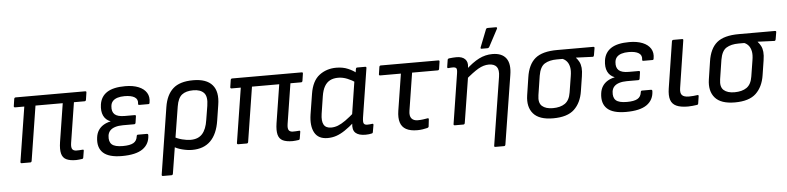

<svg xmlns="http://www.w3.org/2000/svg" viewBox="-49 -964 5812 1418"><g transform="rotate(-5 2857.0 -255.0)"><path d="M481 12Q435 12 408.5 -1Q382 -14 374 -45.5Q366 -77 374 -130L419 -415H217L153 -10Q151 0 142 0H78Q74 0 71.5 -3Q69 -6 70 -10L134 -415H65Q61 -415 58.5 -418Q56 -421 57 -425L65 -478Q67 -488 77 -488H592Q602 -488 600 -478L592 -425Q590 -415 581 -415H502L455 -117Q450 -84 459 -71Q468 -58 490 -58Q500 -58 512 -58.5Q524 -59 534 -60Q545 -62 543 -51L535 -2Q533 8 524 8Q514 9 503 10.5Q492 12 481 12Z M821 12Q724 12 682 -27Q640 -66 650 -141Q654 -171 668 -193Q682 -215 705.5 -229.5Q729 -244 759 -250V-251Q723 -265 707.5 -298Q692 -331 699 -381Q708 -440 754.5 -470Q801 -500 889 -500Q947 -500 987.5 -483.5Q1028 -467 1047 -436.5Q1066 -406 1058 -363Q1057 -353 1049 -353H982Q971 -353 973 -363Q978 -395 953 -411Q928 -427 878 -427Q848 -427 825.5 -420Q803 -413 790 -398.5Q777 -384 775 -361Q771 -321 792.5 -301Q814 -281 867 -281H940Q951 -281 949 -271L942 -224Q940 -214 931 -214H847Q815 -214 790.5 -206.5Q766 -199 752 -184Q738 -169 735 -146Q730 -102 752.5 -81.5Q775 -61 834 -61Q887 -61 912.5 -75.5Q938 -90 942 -124Q943 -135 952 -135H1018Q1028 -135 1028 -125Q1026 -59 975.5 -23.5Q925 12 821 12Z M1109 185Q1105 185 1102.5 182Q1100 179 1101 175L1179 -320Q1193 -409 1243 -454.5Q1293 -500 1393 -500Q1491 -500 1534.5 -450Q1578 -400 1562 -302L1544 -187Q1529 -89 1478.5 -38.5Q1428 12 1342 12Q1307 12 1267 1.5Q1227 -9 1205 -25L1213 -97Q1239 -81 1274 -72Q1309 -63 1337 -63Q1393 -63 1423.5 -97Q1454 -131 1464 -199L1481 -303Q1492 -371 1466 -398.5Q1440 -426 1387 -426Q1333 -426 1303 -402.5Q1273 -379 1263 -317L1184 175Q1182 185 1173 185Z M2086 12Q2040 12 2013.5 -1Q1987 -14 1979 -45.5Q1971 -77 1979 -130L2024 -415H1822L1758 -10Q1756 0 1747 0H1683Q1679 0 1676.5 -3Q1674 -6 1675 -10L1739 -415H1670Q1666 -415 1663.5 -418Q1661 -421 1662 -425L1670 -478Q1672 -488 1682 -488H2197Q2207 -488 2205 -478L2197 -425Q2195 -415 2186 -415H2107L2060 -117Q2055 -84 2064 -71Q2073 -58 2095 -58Q2105 -58 2117 -58.5Q2129 -59 2139 -60Q2150 -62 2148 -51L2140 -2Q2138 8 2129 8Q2119 9 2108 10.5Q2097 12 2086 12Z M2346 12Q2277 12 2249.5 -38Q2222 -88 2235 -173L2259 -323Q2274 -418 2327.5 -459Q2381 -500 2454 -500Q2503 -500 2541 -483.5Q2579 -467 2598 -450L2592 -377Q2564 -397 2529.5 -411Q2495 -425 2462 -425Q2426 -425 2401 -412Q2376 -399 2360 -371.5Q2344 -344 2337 -299L2317 -170Q2309 -117 2324 -90Q2339 -63 2379 -63Q2404 -63 2429 -72.5Q2454 -82 2486 -104.5Q2518 -127 2562 -166L2548 -88Q2509 -54 2475.5 -31.5Q2442 -9 2411 1.5Q2380 12 2346 12ZM2627 12Q2576 12 2552.5 -10Q2529 -32 2536 -82L2539 -102L2539 -134L2580 -397L2590 -430L2598 -478Q2599 -483 2601.5 -485.5Q2604 -488 2608 -488H2667Q2678 -488 2676 -478L2619 -116Q2614 -81 2621 -71Q2628 -61 2646 -61Q2656 -61 2666 -62Q2676 -63 2683 -64Q2693 -65 2691 -54L2682 -3Q2681 6 2672 7Q2662 9 2652.5 10.5Q2643 12 2627 12Z M3011 12Q2959 12 2928 -5Q2897 -22 2886 -56.5Q2875 -91 2883 -143L2926 -415H2773Q2762 -415 2764 -425L2772 -478Q2774 -488 2783 -488H3209Q3220 -488 3218 -478L3210 -425Q3208 -415 3199 -415H3009L2965 -136Q2959 -98 2974 -79.5Q2989 -61 3020 -61Q3040 -61 3059 -63.5Q3078 -66 3094 -69Q3103 -70 3102 -60L3096 -8Q3095 -1 3086 2Q3070 6 3050.5 9Q3031 12 3011 12Z M3574 185Q3564 185 3566 175L3646 -329Q3654 -379 3636.5 -402Q3619 -425 3578 -425Q3540 -425 3500 -402Q3460 -379 3395 -323L3408 -400Q3464 -452 3511.5 -476Q3559 -500 3611 -500Q3682 -500 3713 -458Q3744 -416 3730 -333L3649 175Q3647 185 3638 185ZM3290 0Q3279 0 3281 -10L3339 -379Q3344 -410 3337.5 -418.5Q3331 -427 3311 -427Q3305 -427 3296 -426.5Q3287 -426 3279 -425Q3274 -424 3272 -427.5Q3270 -431 3271 -435L3279 -486Q3280 -491 3282.5 -493Q3285 -495 3289 -496Q3303 -498 3319 -499Q3335 -500 3345 -500Q3388 -500 3409 -478.5Q3430 -457 3424 -418L3421 -399L3419 -355L3364 -10Q3362 0 3353 0ZM3535 -546Q3530 -546 3529 -549.5Q3528 -553 3530 -558L3580 -685Q3582 -691 3586 -693Q3590 -695 3596 -695H3655Q3661 -695 3662.5 -691Q3664 -687 3661 -682L3594 -556Q3589 -546 3578 -546Z M4018 12Q3915 12 3871.5 -38Q3828 -88 3841 -174L3861 -305Q3875 -400 3927.5 -444Q3980 -488 4091 -488H4358Q4369 -488 4367 -478L4358 -425Q4357 -421 4355 -418Q4353 -415 4348 -415L4224 -420V-419Q4238 -404 4247.5 -385.5Q4257 -367 4259.5 -341.5Q4262 -316 4256 -279L4239 -170Q4226 -85 4175 -36.5Q4124 12 4018 12ZM4022 -63Q4078 -63 4112 -86.5Q4146 -110 4155 -167L4174 -286Q4181 -327 4175.5 -353.5Q4170 -380 4156.5 -396Q4143 -412 4125 -419H4083Q4027 -419 3992 -397.5Q3957 -376 3946 -310L3924 -168Q3915 -111 3942.5 -87Q3970 -63 4022 -63Z M4558 12Q4461 12 4419 -27Q4377 -66 4387 -141Q4391 -171 4405 -193Q4419 -215 4442.5 -229.5Q4466 -244 4496 -250V-251Q4460 -265 4444.5 -298Q4429 -331 4436 -381Q4445 -440 4491.5 -470Q4538 -500 4626 -500Q4684 -500 4724.5 -483.5Q4765 -467 4784 -436.5Q4803 -406 4795 -363Q4794 -353 4786 -353H4719Q4708 -353 4710 -363Q4715 -395 4690 -411Q4665 -427 4615 -427Q4585 -427 4562.5 -420Q4540 -413 4527 -398.5Q4514 -384 4512 -361Q4508 -321 4529.5 -301Q4551 -281 4604 -281H4677Q4688 -281 4686 -271L4679 -224Q4677 -214 4668 -214H4584Q4552 -214 4527.5 -206.5Q4503 -199 4489 -184Q4475 -169 4472 -146Q4467 -102 4489.5 -81.5Q4512 -61 4571 -61Q4624 -61 4649.5 -75.5Q4675 -90 4679 -124Q4680 -135 4689 -135H4755Q4765 -135 4765 -125Q4763 -59 4712.5 -23.5Q4662 12 4558 12Z M5018 12Q4963 12 4931.5 -2.5Q4900 -17 4889.5 -49Q4879 -81 4887 -133L4941 -478Q4943 -488 4953 -488H5017Q5027 -488 5025 -478L4971 -129Q4965 -92 4979.5 -76.5Q4994 -61 5031 -61Q5047 -61 5063.5 -62.5Q5080 -64 5093 -66Q5104 -68 5102 -56L5094 -4Q5093 5 5084 6Q5071 8 5051.5 10Q5032 12 5018 12Z M5365 12Q5262 12 5218.5 -38Q5175 -88 5188 -174L5208 -305Q5222 -400 5274.5 -444Q5327 -488 5438 -488H5705Q5716 -488 5714 -478L5705 -425Q5704 -421 5702 -418Q5700 -415 5695 -415L5571 -420V-419Q5585 -404 5594.5 -385.5Q5604 -367 5606.5 -341.5Q5609 -316 5603 -279L5586 -170Q5573 -85 5522 -36.5Q5471 12 5365 12ZM5369 -63Q5425 -63 5459 -86.5Q5493 -110 5502 -167L5521 -286Q5528 -327 5522.5 -353.5Q5517 -380 5503.5 -396Q5490 -412 5472 -419H5430Q5374 -419 5339 -397.5Q5304 -376 5293 -310L5271 -168Q5262 -111 5289.5 -87Q5317 -63 5369 -63Z"/></g></svg>

Font: Sofia Sans Hairline
Style: Italic
Weight: 1
Italic angle: -9°
Designer: Botio Nikoltchev, Ani Petrova
Foundry: lettersoup
Version: Version 4.102